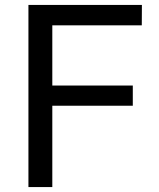

<svg xmlns="http://www.w3.org/2000/svg" viewBox="-20 -760 644 780"><path d="M556.5 -740 556 -657H192.5V-412.5H519.5V-330.5H192.5V0H95.5V-740Z"/></svg>

Font: 1883 Sans
Style: Regular
Weight: 400
Designer: 1883 Sans project is a fork of Public Sans.
Version: Version 1.009